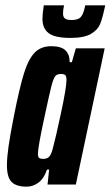

<svg xmlns="http://www.w3.org/2000/svg" viewBox="-20 -691 414 719"><path d="M6 -72Q6 -101 12 -143Q18 -185 32 -256Q53 -362 69.5 -415.5Q86 -469 109.5 -493.5Q133 -518 172 -518Q209 -518 225 -502.5Q241 -487 241 -458H249L264 -510H372L264 0H158L164 -56H156Q145 -23 124.5 -7.5Q104 8 80 8Q41 8 23.5 -9.5Q6 -27 6 -72ZM177 -132Q188 -172 208.5 -268Q229 -364 229 -391Q229 -406 224 -410Q219 -414 208 -414Q194 -414 187 -406Q180 -398 172 -366.5Q164 -335 147 -255Q122 -140 122 -115Q122 -103 126.5 -99.5Q131 -96 142 -96Q155 -96 163 -103Q171 -110 177 -132ZM139 -620Q139 -639 144 -671H220Q216 -655 216 -640Q216 -628 223 -622Q230 -616 248 -616Q274 -616 284 -629Q294 -642 299 -671H374Q364 -623 355 -601Q346 -579 320.5 -564Q295 -549 244 -549Q185 -549 162 -567Q139 -585 139 -620Z"/></svg>

Font: Saira Ultra Condensed ExtraBold
Style: Italic
Weight: 800
Width: 1
Italic angle: -12°
Designer: Hector Gatti with collaboration of the Omnibus-Type team
Foundry: Omnibus-Type
Version: Version 1.001; ttfautohint (v1.8)